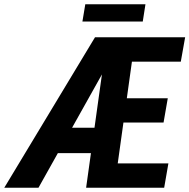

<svg xmlns="http://www.w3.org/2000/svg" viewBox="-67 -887 894 907"><path d="M465.8 -627 114.7 0H-46.9L381.8 -710.9H466.8ZM453.6 -283.7 432.6 -163.6H125L146 -283.7ZM728.5 -115.2 708.5 0H417L436.5 -115.2ZM572.3 -710.9 473.1 0H339.8L439 -710.9ZM725.6 -422.9 705.6 -308.1H453.6L473.1 -422.9ZM807.6 -710.9 787.1 -595.7H495.6L516.1 -710.9ZM620.1 -866.7 607.4 -785.2H322.3L335.9 -866.7Z"/></svg>

Font: Roboto Condensed
Style: Bold Italic
Weight: 700
Italic angle: -12°
Designer: Christian Robertson
Foundry: Google
Version: Version 3.0